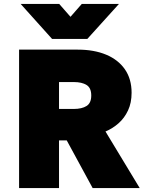

<svg xmlns="http://www.w3.org/2000/svg" viewBox="-20 -951 742 971"><path d="M76.5 0V-700H373.5Q455.5 -700 516.8 -674.5Q578 -649 611.8 -600.2Q645.5 -551.5 645.5 -482Q645.5 -431 627.5 -392.5Q609.5 -354 579.5 -327.5Q549.5 -301 513.5 -286L686.5 0H448.5L317.5 -241H278.5V0ZM278.5 -400H352.5Q394 -400 417.8 -415Q441.5 -430 441.5 -468Q441.5 -506.5 417.8 -521.2Q394 -536 353.5 -536H278.5ZM243.5 -754 84.5 -931H279.5L336.5 -866L393.5 -931H581.5L421.5 -754Z"/></svg>

Font: Geologica Thin Roman Black
Style: Regular
Weight: 900
Version: Version 1.010;gftools[0.9.28]